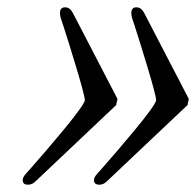

<svg xmlns="http://www.w3.org/2000/svg" viewBox="-20 -588 536 525"><path d="M252 -83Q237 -83 237 -95Q237 -103 245 -112Q245 -112 261 -130Q277 -148 301 -176Q325 -204 349 -233Q373 -262 389.5 -284.5Q406 -307 407 -314Q407 -320 400.5 -344.5Q394 -369 384 -402Q374 -435 364.5 -466Q355 -497 348 -518Q341 -539 341 -539Q340 -543 339.5 -546Q339 -549 339 -552Q339 -568 353 -568Q366 -568 374 -553L496 -318Q496 -314 494.5 -309.5Q493 -305 493 -301L272 -92Q263 -83 252 -83ZM57 -83Q42 -83 42 -95Q42 -103 50 -112Q50 -112 66 -130Q82 -148 106 -176Q130 -204 154 -233Q178 -262 194.5 -284.5Q211 -307 212 -314Q212 -320 205.5 -344.5Q199 -369 189 -402Q179 -435 169.5 -466Q160 -497 153 -518Q146 -539 146 -539Q145 -543 144.5 -546Q144 -549 144 -552Q144 -568 158 -568Q171 -568 179 -553L301 -318Q301 -314 299.5 -309.5Q298 -305 298 -301L77 -92Q68 -83 57 -83Z"/></svg>

Font: Grechen Fuemen
Style: Regular
Weight: 400
Designer: Robert E. Leuschke
Foundry: Robert E. Leuschke
Version: Version 1.010; ttfautohint (v1.8.3)